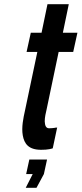

<svg xmlns="http://www.w3.org/2000/svg" viewBox="-20 -702 387 910"><path d="M306 -682 278 -547H347L327 -456H258L201 -184C197 -167 192 -146 192 -127C193 -108 197 -94 213 -94C221 -94 232 -95 239 -96C241 -97 243 -97 245 -97C247 -97 249 -97 251 -98L230 1C227 2 225 2 223 3C220 4 217 4 214 5C204 7 191 8 175 8C115 8 95 -21 88 -60C81 -99 91 -144 98 -176L157 -456H106L126 -547H177L205 -682ZM188 123 153 188H102L135 123H104L119 54H203Z"/></svg>

Font: League Gothic Italic
Style: Regular
Weight: 400
Designer: Tyler Finck
Foundry: The League of Moveable Type
Version: Version 1.001;PS 001.001;hotconv 1.0.56;makeotf.lib2.0.21325